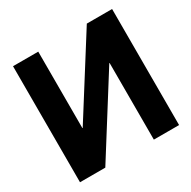

<svg xmlns="http://www.w3.org/2000/svg" viewBox="-160 -874 1025 1030"><g transform="rotate(-30 352.5 -359.5)"><path d="M662.5 0H506.2V-474.8H504.3L205.5 0H48.8V-718.8H205.1V-245.1H207L505.9 -718.8H662.5Z"/></g></svg>

Font: Inter Display V
Style: Regular
Weight: 400
Designer: Rasmus Andersson
Foundry: rsms
Version: Version 3.015;git-src